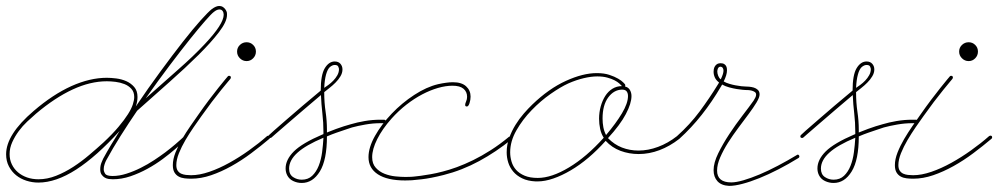

<svg xmlns="http://www.w3.org/2000/svg" viewBox="-40 -602 3347 644"><path d="M720.7 -561.2Q721.4 -558.6 721.4 -552.1Q721.4 -529.3 694.7 -494.5Q668 -459.6 625.3 -417.3Q582.7 -375 528.6 -327.1Q474.6 -279.3 419.9 -230.5Q391.9 -189.5 364.9 -146.8Q337.9 -104.2 316.4 -64.5Q313.8 -59.9 310.9 -51.4Q307.9 -43 307.9 -34.5Q307.9 -26.7 312.8 -19.2Q317.7 -11.7 337.9 -11.7Q360 -11.7 384.4 -19.5Q408.9 -27.3 432.3 -39.1Q455.7 -50.8 476.9 -64.8Q498 -78.8 513.7 -90.5Q535.8 -107.4 548.2 -118.2Q560.5 -128.9 567.1 -134.8Q573.6 -140.6 575.8 -142.9Q578.1 -145.2 579.4 -145.2Q581.4 -145.2 583.3 -143.6Q585.3 -141.9 585.3 -140Q585.3 -138.7 575.2 -127.9Q565.1 -117.2 547.5 -101.9Q529.9 -86.6 505.9 -68.7Q481.8 -50.8 454.4 -35.8Q427.1 -20.8 397.5 -10.7Q367.8 -0.7 338.5 -0.7Q332.7 -0.7 325.2 -1.6Q317.7 -2.6 311.5 -6.2Q305.3 -9.8 300.8 -16.3Q296.2 -22.8 296.2 -33.9Q296.2 -46.9 300.8 -57.6Q305.3 -68.4 306 -69.7Q318.4 -92.4 332.4 -115.9Q346.4 -139.3 361.3 -162.8Q283.9 -77.5 215.8 -33.5Q147.8 10.4 88.5 10.4Q68.4 10.4 48.8 4.2Q29.3 -2 14.3 -14Q-0.7 -26 -10.1 -43.9Q-19.5 -61.8 -19.5 -84.6Q-19.5 -151 72.9 -229.8Q137.4 -285.2 199.5 -313.2Q261.7 -341.1 318.4 -341.1Q332 -341.1 349.9 -338.9Q367.8 -336.6 383.5 -329.8Q399.1 -322.9 410.2 -310.2Q421.2 -297.5 421.2 -276.7Q421.2 -261.1 415.4 -244.8Q457.7 -307.3 498.4 -362.6Q539.1 -418 573.2 -461.6Q607.4 -505.2 633.1 -533.9Q658.9 -562.5 670.6 -571.6Q684.9 -582 695.3 -582Q702.5 -582 707.4 -578.8Q712.2 -575.5 715.2 -571.6Q718.1 -567.7 719.4 -564.5Q720.7 -561.2 720.7 -561.2ZM306.6 -123.7Q337.9 -153 357.7 -176.8Q377.6 -200.5 389.3 -219.1Q401 -237.6 405.6 -252Q410.2 -266.3 410.2 -276.7Q410.2 -293.6 400.7 -304Q391.3 -314.5 377.3 -320Q363.3 -325.5 347.3 -327.5Q331.4 -329.4 318.4 -329.4Q263 -329.4 203.5 -301.8Q143.9 -274.1 80.7 -220.7Q67.1 -209 51.4 -194.3Q35.8 -179.7 22.8 -162.1Q9.8 -144.5 1 -125Q-7.8 -105.5 -7.8 -85.3Q-7.8 -66.4 -0.3 -50.8Q7.2 -35.2 20.2 -24.1Q33.2 -13 50.8 -6.8Q68.4 -0.7 89.2 -0.7Q118.5 -0.7 148.1 -12.4Q177.7 -24.1 205.7 -42.3Q233.7 -60.5 259.4 -82.4Q285.2 -104.2 306.6 -123.7ZM647.1 -454.4Q710.3 -521.5 710.3 -552.7Q710.3 -559.9 706.7 -565.1Q703.1 -570.3 696 -570.3Q687.5 -570.3 677.1 -561.8Q669.3 -556 648.4 -532.2Q627.6 -508.5 597.3 -470.7Q567.1 -432.9 529 -382.5Q490.9 -332 448.6 -272.1Q503.9 -321.6 556.3 -367.5Q608.7 -413.4 647.1 -454.4Z M600.9 -2.6Q589.8 -2.6 578.8 -3.9Q567.7 -5.2 558.9 -10.1Q550.1 -15 544.9 -24.1Q539.7 -33.2 539.7 -48.2Q539.7 -67.7 548.5 -90.2Q557.3 -112.6 570.6 -135.4Q584 -158.2 599 -179.7Q613.9 -201.2 626.3 -218.8Q643.9 -244.1 661.1 -266.9Q678.4 -289.7 692.4 -307.3Q706.4 -324.9 715.2 -335.3Q724 -345.7 724 -345.7Q724.6 -347.7 728.5 -347.7Q734.4 -347.7 734.4 -341.8Q734.4 -340.5 733.1 -337.9Q733.1 -337.9 724.3 -327.5Q715.5 -317.1 701.5 -299.8Q687.5 -282.6 670.2 -259.8Q653 -237 635.4 -212.2Q623.7 -196 609.4 -175.1Q595.1 -154.3 582 -132.2Q569 -110 560.2 -88.2Q551.4 -66.4 551.4 -48.2Q551.4 -36.5 556 -29.6Q560.5 -22.8 567.7 -19.5Q574.9 -16.3 583.7 -15.3Q592.4 -14.3 600.9 -14.3Q628.9 -14.3 662.1 -25.7Q695.3 -37.1 728.8 -55.7Q762.4 -74.2 795.2 -97.7Q828.1 -121.1 856.1 -145.8Q858.7 -147.1 860 -147.1Q865.9 -147.1 865.9 -141.3Q865.9 -138.7 863.9 -136.7Q834.6 -112 802.4 -87.9Q770.2 -63.8 736.3 -44.9Q702.5 -26 668.3 -14.3Q634.1 -2.6 600.9 -2.6ZM818.4 -429Q818.4 -416 809.2 -406.6Q800.1 -397.1 787.1 -397.1Q774.1 -397.1 764.6 -406.6Q755.2 -416 755.2 -429Q755.2 -442.1 764.6 -451.2Q774.1 -460.3 787.1 -460.3Q800.1 -460.3 809.2 -451.2Q818.4 -442.1 818.4 -429Z M923.2 -14.3Q918 -24.7 918 -37.1Q918 -66.4 945.6 -94.1Q973.3 -121.7 1041.7 -151Q1044.9 -151 1044.9 -153.6Q1044.9 -156.2 1044.9 -158.2Q1044.9 -191.4 1041.3 -221.7Q1037.8 -252 1036.5 -283.2Q1007.2 -258.5 977.9 -233.4Q948.6 -208.3 924.8 -187.8Q901 -167.3 885.7 -154Q870.4 -140.6 870.4 -140.6Q869.1 -139.3 866.5 -139.3Q860.7 -139.3 860.7 -144.5Q860.7 -147.1 862.6 -149.1Q862.6 -149.7 878.6 -163.7Q894.5 -177.7 919.6 -199.5Q944.7 -221.4 975.3 -247.4Q1005.9 -273.4 1035.8 -298.2Q1035.8 -350.9 1049.5 -373.4Q1063.2 -395.8 1082.7 -395.8Q1095.1 -395.8 1101.9 -388Q1108.7 -380.2 1108.7 -369.1Q1108.7 -357.4 1101.9 -346Q1095.1 -334.6 1085.3 -324.9Q1075.5 -315.1 1065.1 -307Q1054.7 -298.8 1047.5 -293Q1047.5 -257.8 1052.1 -227.5Q1056.6 -197.3 1056.6 -166.7V-157.6Q1072.9 -164.1 1087.6 -169.6Q1102.2 -175.1 1113.3 -178.4Q1126.3 -182.3 1137.4 -185.5Q1156.9 -191.4 1183.3 -196Q1209.6 -200.5 1236.3 -200.5Q1241.5 -200.5 1247.7 -200.5Q1253.9 -200.5 1253.9 -194.7Q1253.9 -188.8 1248 -188.8H1237Q1210.9 -188.8 1185.2 -184.2Q1159.5 -179.7 1140.6 -174.5L1115.2 -166Q1103.5 -162.1 1088.5 -156.9Q1073.6 -151.7 1056.6 -144.5Q1056.6 -65.8 1032.9 -27Q1009.1 11.7 972 11.7Q957 11.7 943.4 5.2Q929.7 -1.3 923.2 -14.3ZM1044.9 -140Q985.7 -115.2 957.7 -89.8Q929.7 -64.5 929.7 -36.5Q929.7 -16.9 943 -8.1Q956.4 0.7 972 0.7Q993.5 0.7 1007.2 -12.4Q1020.8 -25.4 1029 -45.9Q1037.1 -66.4 1040.4 -91.5Q1043.6 -116.5 1044.9 -140ZM1066.4 -377Q1058.6 -369.8 1053.7 -352.2Q1048.8 -334.6 1047.5 -307.3Q1053.4 -311.2 1061.8 -317.4Q1070.3 -323.6 1078.1 -331.7Q1085.9 -339.8 1091.5 -349.6Q1097 -359.4 1097 -370.4Q1097 -372.4 1094.7 -378.3Q1092.4 -384.1 1082.7 -384.1Q1074.9 -384.1 1066.4 -377Z M1319 3.3Q1259.1 3.3 1227.5 -17.3Q1196 -37.8 1196 -74.9Q1196 -107.4 1217.8 -146.2Q1239.6 -184.9 1273.8 -220.7Q1307.9 -256.5 1349.3 -283.5Q1390.6 -310.5 1429.7 -319.7Q1444 -322.9 1456.4 -324.5Q1468.7 -326.2 1479.2 -326.2Q1508.5 -326.2 1523.4 -312.5Q1538.4 -298.8 1538.4 -278Q1538.4 -266.9 1534.8 -255.9Q1531.2 -244.8 1526 -244.8Q1520.2 -244.8 1520.2 -250Q1520.2 -254.6 1523.4 -261.7Q1526.7 -268.9 1526.7 -277.3Q1526.7 -294.3 1514.6 -304.4Q1502.6 -314.5 1477.9 -314.5Q1455.1 -314.5 1429 -307Q1403 -299.5 1376.3 -285.5Q1349.6 -271.5 1323.2 -251Q1296.9 -230.5 1273.4 -204.4Q1242.2 -169.3 1225.3 -135.4Q1208.3 -101.6 1208.3 -74.9Q1208.3 -52.7 1220.4 -39.4Q1232.4 -26 1249.7 -19.2Q1266.9 -12.4 1286.1 -10.4Q1305.3 -8.5 1319.7 -8.5Q1328.8 -8.5 1334.6 -8.8Q1340.5 -9.1 1341.1 -9.1Q1341.1 -9.1 1349.3 -9.8Q1357.4 -10.4 1371.4 -12.4Q1385.4 -14.3 1404.3 -17.6Q1423.2 -20.8 1445.3 -26.7Q1466.1 -31.9 1492.2 -41.3Q1518.2 -50.8 1546.9 -64.8Q1575.5 -78.8 1606.1 -98.3Q1636.7 -117.8 1667.3 -143.2Q1669.9 -144.5 1671.2 -144.5Q1677.1 -144.5 1677.1 -138.7Q1677.1 -134.8 1675.1 -134.1Q1625 -93.1 1567.4 -61.8Q1509.8 -30.6 1447.9 -15Q1403.6 -3.9 1374.3 -0.7Q1345.1 2.6 1341.8 2.6Q1340.5 2.6 1334.3 2.9Q1328.1 3.3 1319 3.3Z M1756.5 6.5Q1729.8 5.2 1711.3 -3.9Q1692.7 -13 1681.3 -26.7Q1669.9 -40.4 1664.7 -57Q1659.5 -73.6 1659.5 -91.1Q1659.5 -116.5 1668 -139.6Q1676.4 -162.8 1689.1 -183.3Q1701.8 -203.8 1716.8 -221Q1731.8 -238.3 1745.4 -251.3Q1800.8 -304.7 1858.1 -330.7Q1915.4 -356.8 1961.6 -356.8Q1986.3 -356.8 2003.9 -350.9Q2021.5 -345.1 2033.2 -338.2Q2044.9 -331.4 2050.5 -325.5Q2056 -319.7 2056.6 -319Q2057.3 -317.7 2057.3 -315.1Q2057.3 -312.5 2056.6 -311.8Q2067.7 -309.2 2072.9 -300.1Q2078.1 -291 2078.1 -279.9Q2078.1 -255.2 2059.2 -219.4Q2040.4 -183.6 1999.3 -138.7Q2020.2 -117.2 2046.2 -107.1Q2072.3 -97 2101.6 -97Q2134.1 -97 2167.3 -109.4Q2200.5 -121.7 2230.5 -145.2Q2231.8 -146.5 2233.7 -146.5Q2240.2 -146.5 2240.2 -140Q2240.2 -136.7 2238.3 -136.1Q2206.4 -111.3 2171.9 -98.3Q2137.4 -85.3 2102.2 -85.3Q2070.3 -85.3 2041.3 -96Q2012.4 -106.8 1991.5 -129.6Q1963.5 -98.3 1933.9 -73.2Q1904.3 -48.2 1874.3 -30.6Q1844.4 -13 1816.1 -3.3Q1787.8 6.5 1763 6.5ZM1963.5 -345.7Q1942.7 -345.7 1918 -339.8Q1893.2 -334 1866.5 -322.3Q1840.5 -310.5 1807 -287.1Q1773.4 -263.7 1743.2 -232.4Q1712.9 -201.2 1692.1 -164.7Q1671.2 -128.3 1671.2 -91.1Q1671.2 -75.5 1675.8 -59.9Q1680.3 -44.3 1691.1 -32.2Q1701.8 -20.2 1719.7 -12.7Q1737.6 -5.2 1763.7 -5.2Q1809.9 -5.2 1868.5 -40.4Q1927.1 -75.5 1985 -140Q1976.6 -153 1973 -169.6Q1969.4 -186.2 1969.4 -203.8Q1969.4 -225.3 1974.9 -245.1Q1980.5 -265 1990.2 -280.3Q2000 -295.6 2014.3 -304.4Q2028.6 -313.2 2046.2 -313.2Q2043.6 -316.4 2037.4 -321.9Q2031.2 -327.5 2021.2 -332.7Q2011.1 -337.9 1996.7 -341.8Q1982.4 -345.7 1963.5 -345.7ZM2046.2 -301.4Q2018.9 -300.8 2000 -275.1Q1981.1 -249.3 1981.1 -204.4Q1981.1 -189.5 1983.7 -175.5Q1986.3 -161.5 1992.8 -149.1Q2026 -188.2 2046.2 -222Q2066.4 -255.9 2066.4 -279.9Q2066.4 -289.7 2061.8 -295.6Q2057.3 -301.4 2046.2 -301.4Z M2405.6 21.5Q2379.6 20.2 2366.5 5.9Q2353.5 -8.5 2353.5 -31.2Q2353.5 -56 2369.1 -87.9Q2384.8 -119.8 2406.2 -152.3Q2427.7 -184.9 2450.5 -214.5Q2473.3 -244.1 2487.6 -264.3Q2490.9 -269.5 2493.5 -274.7Q2496.1 -279.9 2496.1 -284.5Q2496.1 -290.4 2491.9 -293.3Q2487.6 -296.2 2481.8 -297.9Q2475.9 -299.5 2469.7 -299.8Q2463.5 -300.1 2460.3 -300.1Q2459 -300.1 2450.8 -300.8Q2442.7 -301.4 2431 -303.4Q2419.3 -305.3 2405.9 -308.9Q2392.6 -312.5 2382.2 -318.4Q2379.6 -314.5 2378.3 -311.8Q2349 -261.7 2314.1 -217.4Q2279.3 -173.2 2238.3 -136.1Q2237 -134.8 2234.4 -134.8Q2228.5 -134.8 2228.5 -140.6Q2228.5 -143.2 2230.5 -145.2Q2274.1 -184.2 2307 -228.5Q2339.8 -272.8 2367.8 -318.4Q2369.1 -320.3 2370.4 -322.6Q2371.7 -324.9 2371.7 -325.5Q2362 -332.7 2357.7 -342.1Q2353.5 -351.6 2353.5 -361.3Q2353.5 -371.1 2356.4 -377Q2359.4 -382.8 2363.3 -385.7Q2367.2 -388.7 2371.1 -389.3Q2375 -390 2376.3 -390Q2384.8 -390 2389.3 -387Q2393.9 -384.1 2395.8 -379.9Q2397.8 -375.7 2398.1 -371.7Q2398.4 -367.8 2398.4 -365.9Q2398.4 -350.9 2387.4 -328.8Q2395.2 -324.2 2405.9 -321Q2416.7 -317.7 2427.1 -315.8Q2437.5 -313.8 2446.6 -312.8Q2455.7 -311.8 2460.9 -311.8Q2464.8 -311.8 2472.7 -311.2Q2480.5 -310.5 2488.3 -308.3Q2496.1 -306 2502 -300.5Q2507.8 -294.9 2507.8 -285.2Q2507.8 -275.4 2497.4 -258.1Q2487 -240.9 2471 -219.4Q2455.1 -197.9 2436.5 -173.2Q2418 -148.4 2402 -123.4Q2386.1 -98.3 2375.7 -74.2Q2365.2 -50.1 2365.2 -29.9Q2365.2 9.8 2412.8 9.8Q2429 9.8 2453.8 2.6Q2478.5 -4.6 2507.8 -16.9Q2537.1 -29.3 2569.3 -46.2Q2601.6 -63.2 2632.8 -82Q2634.1 -83.3 2636.1 -83.3Q2638 -83.3 2639.6 -81.4Q2641.3 -79.4 2641.3 -77.5Q2641.3 -74.2 2638.7 -72.3Q2604.8 -51.4 2571.3 -34.2Q2537.8 -16.9 2507.2 -4.6Q2476.6 7.8 2450.5 14.6Q2424.5 21.5 2405.6 21.5ZM2366.5 -367.2Q2365.9 -365.9 2365.9 -362.6Q2365.9 -355.5 2369.1 -347.3Q2372.4 -339.2 2377.6 -335.9Q2382.8 -347 2384.8 -353.8Q2386.7 -360.7 2386.7 -365.2Q2386.7 -370.4 2384.1 -374.3Q2381.5 -378.3 2375.7 -378.3Q2368.5 -377.6 2366.5 -367.2Z M2707 -14.3Q2701.8 -24.7 2701.8 -37.1Q2701.8 -66.4 2729.5 -94.1Q2757.2 -121.7 2825.5 -151Q2828.8 -151 2828.8 -153.6Q2828.8 -156.2 2828.8 -158.2Q2828.8 -191.4 2825.2 -221.7Q2821.6 -252 2820.3 -283.2Q2791 -258.5 2761.7 -233.4Q2732.4 -208.3 2708.7 -187.8Q2684.9 -167.3 2669.6 -154Q2654.3 -140.6 2654.3 -140.6Q2653 -139.3 2650.4 -139.3Q2644.5 -139.3 2644.5 -144.5Q2644.5 -147.1 2646.5 -149.1Q2646.5 -149.7 2662.4 -163.7Q2678.4 -177.7 2703.5 -199.5Q2728.5 -221.4 2759.1 -247.4Q2789.7 -273.4 2819.7 -298.2Q2819.7 -350.9 2833.3 -373.4Q2847 -395.8 2866.5 -395.8Q2878.9 -395.8 2885.7 -388Q2892.6 -380.2 2892.6 -369.1Q2892.6 -357.4 2885.7 -346Q2878.9 -334.6 2869.1 -324.9Q2859.4 -315.1 2849 -307Q2838.5 -298.8 2831.4 -293Q2831.4 -257.8 2835.9 -227.5Q2840.5 -197.3 2840.5 -166.7V-157.6Q2856.8 -164.1 2871.4 -169.6Q2886.1 -175.1 2897.1 -178.4Q2910.2 -182.3 2921.2 -185.5Q2940.8 -191.4 2967.1 -196Q2993.5 -200.5 3020.2 -200.5Q3025.4 -200.5 3031.6 -200.5Q3037.8 -200.5 3037.8 -194.7Q3037.8 -188.8 3031.9 -188.8H3020.8Q2994.8 -188.8 2969.1 -184.2Q2943.4 -179.7 2924.5 -174.5L2899.1 -166Q2887.4 -162.1 2872.4 -156.9Q2857.4 -151.7 2840.5 -144.5Q2840.5 -65.8 2816.7 -27Q2793 11.7 2755.9 11.7Q2740.9 11.7 2727.2 5.2Q2713.5 -1.3 2707 -14.3ZM2828.8 -140Q2769.5 -115.2 2741.5 -89.8Q2713.5 -64.5 2713.5 -36.5Q2713.5 -16.9 2726.9 -8.1Q2740.2 0.7 2755.9 0.7Q2777.3 0.7 2791 -12.4Q2804.7 -25.4 2812.8 -45.9Q2821 -66.4 2824.2 -91.5Q2827.5 -116.5 2828.8 -140ZM2850.3 -377Q2842.4 -369.8 2837.6 -352.2Q2832.7 -334.6 2831.4 -307.3Q2837.2 -311.2 2845.7 -317.4Q2854.2 -323.6 2862 -331.7Q2869.8 -339.8 2875.3 -349.6Q2880.9 -359.4 2880.9 -370.4Q2880.9 -372.4 2878.6 -378.3Q2876.3 -384.1 2866.5 -384.1Q2858.7 -384.1 2850.3 -377Z M3022.8 -2.6Q3011.7 -2.6 3000.7 -3.9Q2989.6 -5.2 2980.8 -10.1Q2972 -15 2966.8 -24.1Q2961.6 -33.2 2961.6 -48.2Q2961.6 -67.7 2970.4 -90.2Q2979.2 -112.6 2992.5 -135.4Q3005.9 -158.2 3020.8 -179.7Q3035.8 -201.2 3048.2 -218.8Q3065.8 -244.1 3083 -266.9Q3100.3 -289.7 3114.3 -307.3Q3128.3 -324.9 3137 -335.3Q3145.8 -345.7 3145.8 -345.7Q3146.5 -347.7 3150.4 -347.7Q3156.2 -347.7 3156.2 -341.8Q3156.2 -340.5 3154.9 -337.9Q3154.9 -337.9 3146.2 -327.5Q3137.4 -317.1 3123.4 -299.8Q3109.4 -282.6 3092.1 -259.8Q3074.9 -237 3057.3 -212.2Q3045.6 -196 3031.2 -175.1Q3016.9 -154.3 3003.9 -132.2Q2990.9 -110 2982.1 -88.2Q2973.3 -66.4 2973.3 -48.2Q2973.3 -36.5 2977.9 -29.6Q2982.4 -22.8 2989.6 -19.5Q2996.7 -16.3 3005.5 -15.3Q3014.3 -14.3 3022.8 -14.3Q3050.8 -14.3 3084 -25.7Q3117.2 -37.1 3150.7 -55.7Q3184.2 -74.2 3217.1 -97.7Q3250 -121.1 3278 -145.8Q3280.6 -147.1 3281.9 -147.1Q3287.8 -147.1 3287.8 -141.3Q3287.8 -138.7 3285.8 -136.7Q3256.5 -112 3224.3 -87.9Q3192.1 -63.8 3158.2 -44.9Q3124.3 -26 3090.2 -14.3Q3056 -2.6 3022.8 -2.6ZM3240.2 -429Q3240.2 -416 3231.1 -406.6Q3222 -397.1 3209 -397.1Q3196 -397.1 3186.5 -406.6Q3177.1 -416 3177.1 -429Q3177.1 -442.1 3186.5 -451.2Q3196 -460.3 3209 -460.3Q3222 -460.3 3231.1 -451.2Q3240.2 -442.1 3240.2 -429Z"/></svg>

Font: League Script
Style: League Script
Weight: 400
Foundry: Haley Fiege
Version: Version 1.001